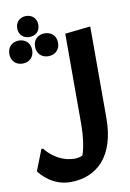

<svg xmlns="http://www.w3.org/2000/svg" viewBox="-204 -978 888 1307"><g transform="rotate(-10 239.5 -324.0)"><path d="M71 -762C112 -762 144 -788 144 -834C144 -880 112 -907 71 -907C31 -907 -2 -880 -2 -834C-2 -788 31 -762 71 -762ZM96 -690C96 -640 131 -611 175 -611C220 -611 255 -640 255 -690C255 -740 220 -769 175 -769C131 -769 96 -740 96 -690ZM480 -760 314 -742V-112C314 -37 303 44 285 95C271 101 252 107 230 107C169 107 90 80 29 2H18L-39 147C-22 171 51 259 175 259C357 259 490 137 490 -128V-760ZM73 -671C73 -722 38 -751 -6 -751C-50 -751 -85 -722 -85 -671C-85 -621 -50 -592 -6 -592C38 -592 73 -621 73 -671Z"/></g></svg>

Font: Kufam Arabic Latin Roman Bold
Style: Regular
Weight: 700
Designer: Wael Morcos & Artur Schmal
Version: Version 1.200;PS 001.200;hotconv 1.0.88;makeotf.lib2.5.64775